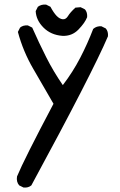

<svg xmlns="http://www.w3.org/2000/svg" viewBox="-20 -841 540 864"><path d="M85.9 2.9 66.4 -6.8Q52.7 -22.5 56.6 -46.9Q87.9 -123 220.7 -374Q175.8 -452.1 129.9 -530.8Q84 -609.4 60.5 -697.3L70.3 -716.8Q84 -728.5 105.5 -726.6L125 -716.8Q154.3 -650.4 187.5 -584.5Q220.7 -518.6 262.7 -458Q307.6 -516.6 340.8 -580.6Q374 -644.5 399.4 -710.9Q415 -724.6 436.5 -722.7L456.1 -712.9Q467.8 -699.2 465.8 -677.7Q395.5 -512.7 121.1 -6.8Q107.4 4.9 85.9 2.9ZM260.7 -679.7Q209 -683.6 175.8 -716.8Q142.6 -750 140.6 -791L150.4 -810.5Q166 -822.3 187.5 -820.3L207 -810.5Q221.7 -783.2 234.9 -769.5Q248 -755.9 262.2 -754.4Q276.4 -752.9 286.1 -769Q295.9 -785.2 319.3 -806.6L342.8 -808.6L362.3 -798.8Q374 -785.2 372.1 -763.7Q362.3 -738.3 333 -708Q303.7 -677.7 260.7 -679.7Z"/></svg>

Font: JasonHandwriting2
Style: Regular
Weight: 400
Version: Version 1.05.10